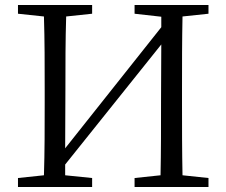

<svg xmlns="http://www.w3.org/2000/svg" viewBox="-20 -749 907 769"><path d="M815 -694V-729H519V-694L626 -682V-640L241 -155L242 -392C242 -491 242 -588 245 -683L349 -694V-729H52V-694L156 -683C159 -587 159 -489 159 -392V-337C159 -239 159 -142 156 -47L52 -36V0H349V-36L241 -47V-90L626 -571L625 -353C625 -241 625 -142 623 -47L519 -36V0H815V-36L711 -47C709 -143 709 -241 709 -337V-392C709 -491 709 -588 711 -683Z"/></svg>

Font: Source Han Serif K
Style: Regular
Weight: 400
Designer: Ryoko NISHIZUKA 西塚涼子 (kana & ideographs); Frank Grießhammer (Latin, Greek & Cyrillic); Wenlong ZHANG 张文龙 (bopomofo); San
Foundry: Adobe Systems Incorporated
Version: Version 1.001;PS 1.001;hotconv 16.6.54;makeotf.lib2.5.65590